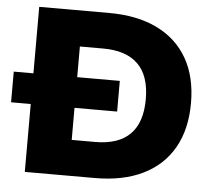

<svg xmlns="http://www.w3.org/2000/svg" viewBox="-63 -761 917 817"><g transform="rotate(5 395.5 -352.5)"><path d="M72 0V-705H371Q491 -705 576 -663.5Q661 -622 706 -543.5Q751 -465 751 -353Q751 -241 706 -162Q661 -83 576 -41.5Q491 0 371 0ZM259 -153H359Q458 -153 508 -203Q558 -253 558 -353Q558 -453 507.5 -502.5Q457 -552 359 -552H259ZM-12 -290V-421H441V-290Z"/></g></svg>

Font: Nunito Sans 10pt Black
Style: Regular
Weight: 900
Designer: Vernon Adams
Foundry: Vernon Adams
Version: Version 3.101;gftools[0.9.27]